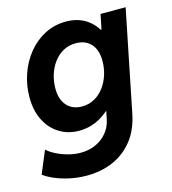

<svg xmlns="http://www.w3.org/2000/svg" viewBox="-117 -622 832 927"><g transform="rotate(-15 298.5 -158.5)"><path d="M204.3 213.9Q158.5 213.9 117.5 204.7Q76.5 195.6 44.3 181.7Q12.1 167.7 -7 152.9L40.1 40.4Q56.5 55.4 82.8 68.9Q109.2 82.3 140.9 91Q172.7 99.6 203.9 99.6Q244 99.6 277.9 84.6Q311.8 69.7 335 41.8Q358.3 14 366 -24.2L374 -63.6H358.5L388.2 -114.3L446.5 -401.2L422.8 -449.2H453.7L468.5 -523.1H594L492.1 -18.3Q476.5 59.9 435.3 111.4Q394.1 162.9 334.7 188.4Q275.3 213.9 204.3 213.9ZM223.4 -4.9Q169.5 -4.9 126.3 -31.3Q83.1 -57.6 58 -106.5Q32.9 -155.3 32.9 -222.1Q32.9 -282.3 52.1 -337.7Q71.3 -393.1 106.6 -436.7Q141.9 -480.3 190.5 -505.6Q239 -530.9 297.6 -530.9Q354.2 -530.9 396.1 -504Q438 -477 461 -428.8Q484 -380.7 484 -317.1Q484 -258.2 464.4 -202.5Q444.8 -146.7 409.6 -102.2Q374.3 -57.6 326.9 -31.2Q279.4 -4.9 223.4 -4.9ZM267.9 -114.6Q302.6 -114.6 330.6 -130.6Q358.7 -146.5 378.4 -173.2Q398.1 -200 408.6 -233.4Q419 -266.9 419 -302.1Q419 -356.8 391.6 -387.1Q364.2 -417.5 315.4 -417.5Q280.4 -417.5 252.6 -402Q224.8 -386.5 205.1 -359.9Q185.4 -333.4 175 -300Q164.6 -266.6 164.6 -231.1Q164.6 -177 192 -145.8Q219.4 -114.6 267.9 -114.6Z"/></g></svg>

Font: Reddit Sans
Style: Italic
Weight: 400
Italic angle: -11.25°
Designer: Stephen Hutchings
Version: Version 1.013